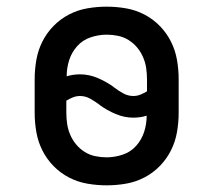

<svg xmlns="http://www.w3.org/2000/svg" viewBox="-20 -548 640 576"><path d="M300 8Q271 8 242 3Q213 -2 187 -15.5Q161 -29 140.5 -50Q120 -71 107 -97Q94 -123 89 -152Q84 -181 84 -210V-310Q84 -339 89 -368Q94 -397 107 -423Q120 -449 140.5 -470Q161 -491 187 -504.5Q213 -518 242 -523Q271 -528 300 -528Q329 -528 358 -523Q387 -518 413 -504.5Q439 -491 459.5 -470Q480 -449 493 -423Q506 -397 511 -368Q516 -339 516 -310V-210Q516 -181 511 -152Q506 -123 493 -97Q480 -71 459.5 -50Q439 -29 413 -15.5Q387 -2 358 3Q329 8 300 8ZM380 -260Q391 -260 401 -264Q411 -268 421 -274V-310Q421 -327 418.5 -344Q416 -361 409 -377Q402 -393 391 -406Q380 -419 365.5 -428Q351 -437 334 -440.5Q317 -444 300 -444Q276 -444 252 -436Q228 -428 211.5 -409.5Q195 -391 187.5 -367.5Q180 -344 180 -319Q189 -322 199.5 -323.5Q210 -325 220 -325Q247 -325 273 -314Q299 -303 321 -287V-286H322Q335 -276 349.5 -268Q364 -260 380 -260ZM300 -76Q324 -76 348 -84Q372 -92 388.5 -110.5Q405 -129 412.5 -152.5Q420 -176 420 -201Q411 -198 400.5 -196.5Q390 -195 380 -195Q353 -195 327 -206Q301 -217 279 -233V-234H278Q265 -244 250.5 -252Q236 -260 220 -260Q209 -260 199 -256Q189 -252 179 -246V-210Q179 -193 181.5 -176Q184 -159 191 -143Q198 -127 209 -114Q220 -101 234.5 -92Q249 -83 266 -79.5Q283 -76 300 -76Z"/></svg>

Font: Iosevka Etoile Medium
Style: Regular
Weight: 500
Designer: Belleve Invis
Foundry: Belleve Invis
Version: Version 22.1.2; ttfautohint (v1.8.4)